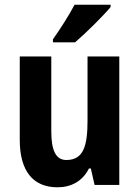

<svg xmlns="http://www.w3.org/2000/svg" viewBox="-20 -786 593 816"><path d="M450 -756V-766H297C273 -721 239 -667 205 -619V-606H299C347 -647 420 -720 450 -756ZM487 -546H352V-274C352 -166 335 -106 262 -106C217 -106 198 -147 198 -228V-546H64V-191C64 -60 120 10 224 10C283 10 331 -16 358 -70H366L382 0H487Z"/></svg>

Font: Noto Sans Sinhala Condensed
Style: Bold
Weight: 700
Width: 3
Designer: Jelle Bosma - Monotype Design Team
Foundry: Monotype Imaging Inc.
Version: Version 2.006